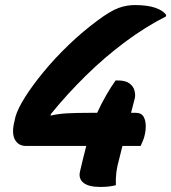

<svg xmlns="http://www.w3.org/2000/svg" viewBox="-20 -731 677 759"><path d="M437 -413H445Q476 -413 491.5 -401.5Q507 -390 511.5 -373.5Q516 -357 513 -343L498 -285H517Q538 -285 546.5 -271.5Q555 -258 556 -237.5Q557 -217 552 -197Q550 -187 545.5 -176Q541 -165 536 -154H464L453 -110Q443 -74 440 -49.5Q437 -25 438 1Q427 4 412.5 6Q398 8 376 8Q331 8 310.5 -8Q290 -24 296 -52Q302 -77 308 -102.5Q314 -128 321 -154H83Q52 -154 38.5 -180Q25 -206 38 -255L41 -269Q50 -301 79 -347Q108 -393 152 -446.5Q196 -500 251 -553Q306 -606 367 -651Q417 -688 448.5 -699.5Q480 -711 513 -711Q562 -711 593 -700.5Q624 -690 637 -672L636 -666Q555 -625 475 -565.5Q395 -506 320.5 -433Q246 -360 181 -280L180 -274Q209 -281 245 -283Q281 -285 336 -285H364Q380 -320 399.5 -354Q419 -388 437 -413Z"/></svg>

Font: Recursive Mn Csl St
Style: Bold Italic
Weight: 700
Italic angle: -15°
Monospace: yes
Version: Version 1.079;hotconv 1.0.112;makeotfexe 2.5.65598; ttfautoh